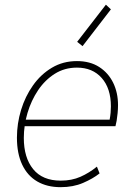

<svg xmlns="http://www.w3.org/2000/svg" viewBox="-20 -775 558 803"><path d="M233.4 7.8Q176.8 7.8 135.7 -16.1Q94.7 -40 72.8 -86.4Q50.8 -132.8 50.8 -199.2Q50.8 -258.3 68.1 -315.2Q85.4 -372.1 118.2 -418.2Q150.9 -464.4 197.3 -491.9Q243.7 -519.5 301.8 -519.5Q356.4 -519.5 394.8 -494.9Q433.1 -470.2 453.4 -428.7Q473.6 -387.2 473.6 -335.4Q473.6 -319.3 471.9 -301.8Q470.2 -284.2 467.8 -269.8Q465.3 -255.4 462.9 -247.1H76.2L82 -274.4H438.5Q441.4 -289.6 442.6 -303.7Q443.8 -317.9 443.8 -330.1Q443.8 -405.3 405.5 -448.7Q367.2 -492.2 301.8 -492.2Q250 -492.2 209 -466.3Q168 -440.4 139.2 -397.5Q110.4 -354.5 95 -302.5Q79.6 -250.5 79.6 -198.2Q79.6 -115.7 118.7 -67.6Q157.7 -19.5 234.4 -19.5Q279.8 -19.5 316.4 -35.6Q353 -51.8 385.3 -78.1L396.5 -49.8Q368.7 -27.8 327.4 -10Q286.1 7.8 233.4 7.8ZM325.2 -582 302.7 -600.1 422.9 -755.4 443.8 -735.8Z"/></svg>

Font: Reddit Sans ExtraLight
Style: Italic
Weight: 250
Italic angle: -11.25°
Designer: Stephen Hutchings
Version: Version 1.013